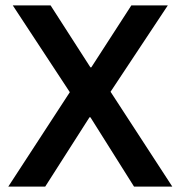

<svg xmlns="http://www.w3.org/2000/svg" viewBox="-20 -695 672 715"><path d="M10.8 0 240 -351.7 27.5 -675H168.3L316.7 -444.2H320L469.2 -675H605L391.7 -353.3L621.7 0H479.2L316.7 -258.3H313.3L148.3 0Z"/></svg>

Font: Funnel Sans SemiBold
Style: Regular
Weight: 600
Designer: NORD ID, Kristian Moeller
Foundry: Dicotype
Version: Version 1.000